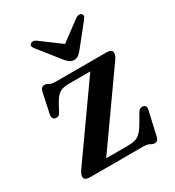

<svg xmlns="http://www.w3.org/2000/svg" viewBox="-171 -791 826 906"><g transform="rotate(-30 242.0 -338.0)"><path d="M437.5 -416 155.5 -17 135.5 -39.5H289.5Q315.5 -39.5 332 -45Q348.5 -50.5 362.5 -65.8Q376.5 -81 393 -110L415.5 -149.5Q421.5 -159.5 428.5 -162.8Q435.5 -166 443.5 -165Q453 -163.5 456.8 -157Q460.5 -150.5 458.5 -139.5L429 -10Q426 3 420.5 8.5Q415 14 406 14Q395.5 14 384.5 7Q373.5 0 351.5 0H63Q44.5 0 37 -5.2Q29.5 -10.5 29.5 -20Q29.5 -27 33 -35.2Q36.5 -43.5 45 -55.5L325.5 -452L345 -432H195Q172.5 -432 157.5 -427Q142.5 -422 130.2 -409Q118 -396 105 -372L86.5 -337Q81.5 -327.5 74.8 -324.2Q68 -321 59 -322.5Q50.5 -324.5 46.2 -331.8Q42 -339 44 -350L67.5 -460Q70.5 -473.5 76.2 -479.2Q82 -485 91.5 -485Q102 -485 112.8 -478.2Q123.5 -471.5 145 -471.5H419.5Q438 -471.5 445.5 -466.5Q453 -461.5 453 -452Q453 -445 449.5 -436.5Q446 -428 437.5 -416ZM298 -585 165.5 -683.5Q156.5 -690 148.2 -690.2Q140 -690.5 134.5 -686Q129.5 -682.5 129.5 -675.5Q129.5 -668.5 136.5 -660L231.5 -540.5Q241.5 -529 250.8 -522.8Q260 -516.5 273.5 -516.5Q286.5 -516.5 295.2 -522.8Q304 -529 314 -540.5L409.5 -660Q416.5 -668.5 416.2 -675.5Q416 -682.5 411.5 -686Q406 -690.5 397.8 -690.2Q389.5 -690 380.5 -683.5L248 -585Z"/></g></svg>

Font: Fraunces Medium
Style: Regular
Weight: 500
Version: Version 1.000;[b76b70a41]